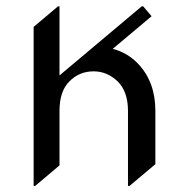

<svg xmlns="http://www.w3.org/2000/svg" viewBox="-20 -577 587 616"><path d="M87.9 19.5V-490.7L166 -556.6H170.9V-335L434.6 -556.6H439.5L466.3 -524.9L341.8 -420.4Q390.6 -407.2 423.8 -371.6Q478.5 -313.5 478.5 -221.2V-50.3L395.5 19.5H390.6V-221.2Q390.6 -282.7 357.9 -315.4Q324.2 -348.1 280.3 -348.1Q234.4 -348.1 202.6 -315.9Q170.9 -284.2 170.9 -221.2V-46.4L92.8 19.5Z"/></svg>

Font: Gothica
Style: Book
Weight: 400
Designer: Wojciech Kalinowski "wmk69" (wmk69@o2.pl)
Foundry: Wojciech Kalinowski "wmk69" (wmk69@o2.pl)
Version: Version 2.1.0; 2021-05-14